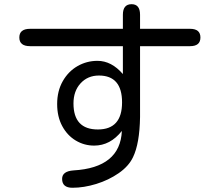

<svg xmlns="http://www.w3.org/2000/svg" viewBox="-20 -805 1040 907"><path d="M273.4 40Q273.4 3.9 327.1 0Q547.9 -12.7 555.7 -186.5Q501 -117.2 424.8 -117.2Q377.9 -117.2 337.9 -141.1Q297.9 -165 273.9 -209.5Q250 -253.9 250 -313.5Q250 -375 276.4 -421.4Q302.7 -467.8 346.2 -492.7Q389.6 -517.6 440.4 -517.6Q506.8 -517.6 560.5 -455.1V-586.9H122.1Q71.3 -586.9 71.3 -627.9Q71.3 -668.9 122.1 -668.9H560.5V-735.4Q560.5 -785.2 601.6 -785.2Q641.6 -785.2 641.6 -735.4V-668.9H877.9Q926.8 -668.9 926.8 -627.9Q926.8 -586.9 877.9 -586.9H641.6V-252Q639.6 -127 608.4 -62.5Q587.9 -19.5 540.5 13.2Q493.2 45.9 434.6 64Q376 82 322.3 82Q273.4 82 273.4 40ZM556.6 -321.3Q556.6 -448.2 447.3 -448.2Q394.5 -448.2 360.8 -411.6Q327.1 -375 327.1 -316.4Q327.1 -193.4 442.4 -193.4Q556.6 -193.4 556.6 -321.3Z"/></svg>

Font: jf-openhuninn-2.1
Style: Regular
Weight: 400
Designer: [Kosugi Maru]
Designed by MOTOYA      

[Varela Round]
Joe Prince (Latin component); Avraham Cornfeld (Hebrew component)
Foundry: justfont Co., Ltd.
Version: 2.1